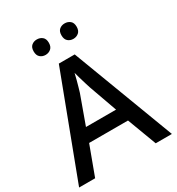

<svg xmlns="http://www.w3.org/2000/svg" viewBox="-211 -1042 1078 1172"><g transform="rotate(-30 327.5 -456.0)"><path d="M540 0 463 -205H189L113 0H0L271 -717H383L654 0ZM362 -498Q359 -508 351.5 -531.5Q344 -555 337 -580Q330 -605 326 -620Q321 -599 315 -575.5Q309 -552 303 -532Q297 -512 293 -498L221 -299H433ZM175 -858Q175 -886 190.5 -899Q206 -912 228 -912Q250 -912 266 -899Q282 -886 282 -858Q282 -830 266 -816.5Q250 -803 228 -803Q206 -803 190.5 -816.5Q175 -830 175 -858ZM371 -858Q371 -886 386.5 -899Q402 -912 424 -912Q446 -912 462 -899Q478 -886 478 -858Q478 -830 462 -816.5Q446 -803 424 -803Q402 -803 386.5 -816.5Q371 -830 371 -858Z"/></g></svg>

Font: Noto Sans Khmer Medium
Style: Regular
Weight: 500
Version: Version 2.003